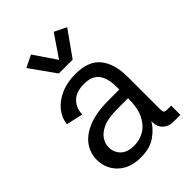

<svg xmlns="http://www.w3.org/2000/svg" viewBox="-226 -883 1003 1003"><g transform="rotate(-45 275.5 -381.5)"><path d="M214.8 11.7Q135.3 11.7 88.9 -32.5Q42.5 -76.7 42.5 -143.6Q42.5 -190.9 70.3 -231Q98.1 -271 156.5 -295.2Q214.8 -319.3 306.2 -319.3H385.3V-339.4Q385.3 -402.8 359.9 -436.8Q334.5 -470.7 274.9 -470.7Q218.8 -470.7 188.5 -441.7Q158.2 -412.6 156.2 -363.8L64 -384.8Q68.4 -427.2 96.4 -462.2Q124.5 -497.1 171.6 -518.1Q218.8 -539.1 280.8 -539.1Q377 -539.1 420.2 -485.4Q463.4 -431.6 463.4 -335.9V-95.2Q463.4 -79.1 468 -73.7Q472.7 -68.4 487.8 -68.4H517.6V0H465.3Q432.1 0 409.7 -20.8Q387.2 -41.5 387.2 -73.2V-84.5Q367.2 -48.8 325.2 -18.6Q283.2 11.7 214.8 11.7ZM233.4 -56.6Q273.9 -56.6 308.6 -76.7Q343.3 -96.7 364.5 -139.4Q385.7 -182.1 385.7 -250.5V-254.9H303.2Q238.3 -254.9 200.9 -237.8Q163.6 -220.7 147.9 -195.6Q132.3 -170.4 132.3 -145.5Q132.3 -108.4 157.7 -82.5Q183.1 -56.6 233.4 -56.6ZM188.5 -774.9 272.5 -651.4 356.4 -774.9 423.3 -742.2 323.7 -602.1H221.2L121.6 -742.2Z"/></g></svg>

Font: Schibsted Grotesk
Style: Regular
Weight: 400
Designer: Bakken & Baeck AS, Henrik Kongsvoll
Foundry: Schibsted ASA
Version: Version 1.100; ttfautohint (v1.8.4.7-5d5b);gftools[0.9.25]